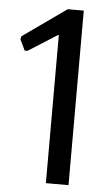

<svg xmlns="http://www.w3.org/2000/svg" viewBox="-53 -775 452 811"><g transform="rotate(5 172.5 -370.0)"><path d="M173 -628H170L47 -550H35L13 -596L16 -609L201 -740H269V0H173Z"/></g></svg>

Font: Encode Sans Compressed
Style: Medium
Weight: 500
Designer: Pablo Impallari, Andres Torresi
Foundry: Pablo Impallari, Andres Torresi
Version: Version 1.000; ttfautohint (v1.00) -l 8 -r 50 -G 200 -x 14 -